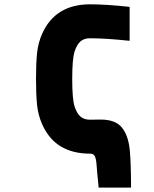

<svg xmlns="http://www.w3.org/2000/svg" viewBox="-20 -697 707 884"><path d="M395.2 -145.8Q401 -145.8 417.6 -146.2Q434.2 -146.5 443.4 -146.5Q511.7 -146.5 541.3 -109.7Q571 -72.9 577.5 -5.9Q583.3 55.3 583.3 166.7H434.2L427.7 99.6Q427.1 91.1 426.1 80.7Q425.1 70.3 424.8 64.1Q424.5 57.9 423.5 49.8Q422.5 41.7 421.5 37.4Q420.6 33.2 418.9 28Q417.3 22.8 415.4 20.2Q413.4 17.6 410.5 15Q407.6 12.4 403.6 11.4Q399.7 10.4 394.5 10.4Q233.1 10.4 173.8 -125.7Q155.6 -166.7 150.7 -213.5Q145.8 -260.4 145.8 -333.3Q145.8 -406.2 150.7 -453.1Q155.6 -500 173.8 -541Q234.4 -677.1 394.5 -677.1Q468.1 -677.1 576.8 -665.4V-509.1Q466.8 -520.8 394.5 -520.8Q366.5 -520.8 349.9 -505.9Q333.3 -490.9 323.6 -460.3Q312.5 -426.4 312.5 -333.3Q312.5 -240.2 323.6 -206.4Q333.3 -175.8 349.9 -160.8Q366.5 -145.8 395.2 -145.8Z"/></svg>

Font: Monoid
Style: Bold
Weight: 700
Width: 4
Designer: Andreas Larsen (@larsenwork)
Version: Version 0.61